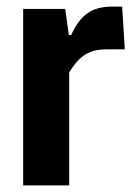

<svg xmlns="http://www.w3.org/2000/svg" viewBox="-20 -560 420 580"><path d="M50 0V-533H177L188 -454H195Q215 -499 243.5 -519.5Q272 -540 318 -540H349L357 -411H303Q273 -411 253 -403Q233 -395 218 -379.5Q203 -364 189 -341V0Z"/></svg>

Font: Hubot Sans SemiBold
Style: Regular
Weight: 600
Designer: Deni Anggara
Foundry: GitHub, Inc., Subsidiary of Microsoft Corporation
Version: Version 2.000